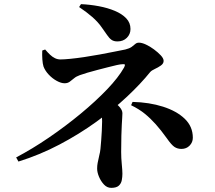

<svg xmlns="http://www.w3.org/2000/svg" viewBox="-20 -842 1040 927"><path d="M58 -82Q136 -123 216.5 -178Q297 -233 369.5 -293Q442 -353 497 -410.5Q552 -468 579 -516Q584 -526 583 -529.5Q582 -533 572 -532Q563 -532 544.5 -528Q526 -524 501.5 -517.5Q477 -511 451 -504.5Q425 -498 402 -491Q379 -484 365 -479Q348 -473 337 -463.5Q326 -454 316 -447Q306 -440 292 -440Q275 -440 254 -451.5Q233 -463 215.5 -481.5Q198 -500 190 -521Q186 -534 184.5 -555Q183 -576 184 -598L198 -603Q210 -589 221.5 -578Q233 -567 245.5 -561Q258 -555 272 -555Q289 -555 319.5 -558Q350 -561 387 -566.5Q424 -572 462 -579Q500 -586 532 -592.5Q564 -599 585 -603Q605 -608 615.5 -615.5Q626 -623 633 -629.5Q640 -636 651 -636Q665 -636 684.5 -627Q704 -618 723.5 -603.5Q743 -589 756.5 -574.5Q770 -560 770 -548Q770 -535 756.5 -525.5Q743 -516 727.5 -509Q712 -502 705 -494Q660 -438 593.5 -375.5Q527 -313 444.5 -253.5Q362 -194 267 -144Q172 -94 69 -62ZM517 65Q497 65 482 49Q467 33 458 11.5Q449 -10 449 -28Q449 -43 451.5 -55.5Q454 -68 460 -95Q463 -105 465 -123Q467 -141 468.5 -163.5Q470 -186 471.5 -210Q473 -234 473 -255Q473 -282 470 -302.5Q467 -323 463 -337L494 -368Q511 -361 529 -349.5Q547 -338 559 -323.5Q571 -309 571 -295Q571 -286 570 -273Q569 -260 568 -239.5Q567 -219 566 -187.5Q565 -156 565 -108Q565 -79 568 -49Q571 -19 571 -3Q571 12 568 28Q565 44 553.5 54.5Q542 65 517 65ZM856 -123Q837 -123 822.5 -132.5Q808 -142 785 -175Q757 -214 732 -242Q707 -270 679.5 -292.5Q652 -315 613 -334L620 -350Q701 -348 767 -327Q833 -306 872 -268.5Q911 -231 911 -177Q911 -155 895.5 -139Q880 -123 856 -123ZM547 -642Q529 -642 518 -650Q507 -658 497 -673Q487 -688 471 -710Q453 -736 425.5 -760Q398 -784 362 -808L371 -822Q415 -820 457.5 -812Q500 -804 534.5 -789.5Q569 -775 589.5 -753.5Q610 -732 610 -702Q610 -677 592.5 -659.5Q575 -642 547 -642Z"/></svg>

Font: Noto Serif TC
Style: Bold
Weight: 700
Designer: Ryoko NISHIZUKA 西塚涼子 (kana & ideographs); Frank Grießhammer (Latin, Greek & Cyrillic); Wenlong ZHANG 张文龙 (bopomofo); San
Foundry: Adobe
Version: Version 2.002-H1;hotconv 1.1.0;makeotfexe 2.6.0